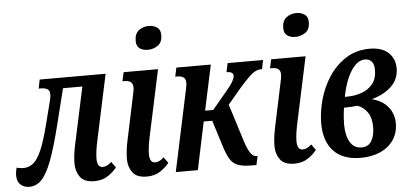

<svg xmlns="http://www.w3.org/2000/svg" viewBox="-82 -871 2131 989"><g transform="rotate(-5 983.0 -376.0)"><path d="M32 10Q6 10 -12.5 -6Q-31 -22 -31 -55Q-31 -72 -25 -94Q-4 -89 11 -89Q39 -89 61.5 -107.5Q84 -126 104 -172Q124 -218 145 -301L177 -426Q181 -442 181 -455Q181 -476 168 -483Q155 -490 135 -490H124L133 -536H474L402 -199Q396 -172 392.5 -147Q389 -122 389 -103Q389 -83 396 -71Q403 -59 418 -59Q440 -59 463 -81L485 -51Q467 -28 438.5 -9Q410 10 369 10Q316 10 295 -19.5Q274 -49 274 -87Q274 -104 276 -127.5Q278 -151 286 -187L349 -481H249L202 -293Q174 -181 149 -114.5Q124 -48 96.5 -19Q69 10 32 10Z M702 -640Q676 -640 659.5 -652Q643 -664 643 -691Q643 -728 665 -745Q687 -762 717 -762Q741 -762 759 -750Q777 -738 777 -710Q777 -672 753.5 -656Q730 -640 702 -640ZM640 10Q587 10 566 -19.5Q545 -49 545 -88Q545 -106 547.5 -130Q550 -154 557 -187L604 -409Q607 -423 609 -433.5Q611 -444 611 -453Q611 -474 599.5 -482Q588 -490 567 -490H557L567 -536H745L673 -199Q667 -172 663.5 -147Q660 -122 660 -103Q660 -83 667 -71Q674 -59 689 -59Q711 -59 734 -81L756 -51Q738 -28 709.5 -9Q681 10 640 10Z M790 0 877 -409Q880 -423 882 -433.5Q884 -444 884 -453Q884 -474 872.5 -482Q861 -490 840 -490H830L840 -536H1018L968 -302H1010L1087 -394Q1113 -425 1121.5 -442Q1130 -459 1130 -469Q1130 -490 1095 -490L1105 -536H1288L1279 -490Q1262 -490 1247 -483.5Q1232 -477 1212.5 -458.5Q1193 -440 1163 -406L1092 -322L1153 -128Q1167 -85 1180.5 -65.5Q1194 -46 1212 -46H1217L1207 0H1184Q1138 0 1112.5 -9.5Q1087 -19 1072.5 -41.5Q1058 -64 1045 -104L1000 -247H956L904 0Z M1465 -640Q1439 -640 1422.5 -652Q1406 -664 1406 -691Q1406 -728 1428 -745Q1450 -762 1480 -762Q1504 -762 1522 -750Q1540 -738 1540 -710Q1540 -672 1516.5 -656Q1493 -640 1465 -640ZM1403 10Q1350 10 1329 -19.5Q1308 -49 1308 -88Q1308 -106 1310.5 -130Q1313 -154 1320 -187L1367 -409Q1370 -423 1372 -433.5Q1374 -444 1374 -453Q1374 -474 1362.5 -482Q1351 -490 1330 -490H1320L1330 -536H1508L1436 -199Q1430 -172 1426.5 -147Q1423 -122 1423 -103Q1423 -83 1430 -71Q1437 -59 1452 -59Q1474 -59 1497 -81L1519 -51Q1501 -28 1472.5 -9Q1444 10 1403 10Z M1746 10Q1654 10 1606 -41Q1558 -92 1558 -184Q1558 -243 1575.5 -306.5Q1593 -370 1628.5 -424Q1664 -478 1717 -512Q1770 -546 1840 -546Q1903 -546 1936.5 -514.5Q1970 -483 1970 -434Q1970 -379 1932 -341.5Q1894 -304 1828 -286Q1882 -273 1911.5 -237Q1941 -201 1941 -151Q1941 -102 1916 -65.5Q1891 -29 1847 -9.5Q1803 10 1746 10ZM1811 -493Q1783 -493 1759.5 -469Q1736 -445 1718.5 -403.5Q1701 -362 1691 -310H1700Q1743 -310 1779 -323Q1815 -336 1836.5 -363.5Q1858 -391 1858 -435Q1858 -465 1845 -479Q1832 -493 1811 -493ZM1754 -43Q1790 -43 1806.5 -71Q1823 -99 1823 -143Q1823 -191 1802 -220.5Q1781 -250 1750 -259Q1736 -257 1719.5 -256Q1703 -255 1682 -255Q1678 -227 1676.5 -206Q1675 -185 1675 -169Q1675 -111 1695.5 -77Q1716 -43 1754 -43Z"/></g></svg>

Font: Noto Serif ExtraCondensed SemiBold
Style: Italic
Weight: 600
Width: 2
Italic angle: -12°
Designer: Monotype Design Team
Foundry: Monotype Imaging Inc.
Version: Version 2.013